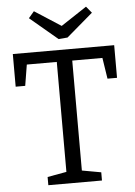

<svg xmlns="http://www.w3.org/2000/svg" viewBox="-60 -956 706 1002"><g transform="rotate(-5 292.5 -455.5)"><path d="M152 0V-43L252 -61V-637H95L77 -527H27V-698H558V-527H508L491 -637H333V-61L433 -43V0ZM429 -911 457 -877 319 -759 272 -755 127 -877 156 -911 294 -822Z"/></g></svg>

Font: Bitter
Style: Regular
Weight: 400
Designer: Sol Matas, and Bitter project Authors
Foundry: Sol Matas
Version: Version 2.001